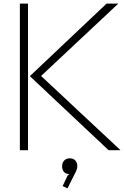

<svg xmlns="http://www.w3.org/2000/svg" viewBox="-20 -830 686 1061"><path d="M407.2 88.9Q407.2 102.5 399.9 117.2L353 210.9L326.2 198.2L354 139.2L362.8 131.8Q342.8 131.3 333 119.6Q323.2 107.9 323.2 88.9Q323.2 69.3 334.7 57.1Q346.2 44.9 365.2 44.9Q385.3 44.9 396.2 56.6Q407.2 68.4 407.2 88.9ZM134.8 -810.1V0H89.8V-810.1ZM208 -409.2 646 0H580.1L145 -409.2L568.8 -810.1H633.8L208 -411.1Z"/></svg>

Font: Sinkin Sans 200 X Light
Style: Regular
Weight: 200
Designer: Keith Bates
Foundry: K-Type
Version: Sinkin Sans (version 1.0)  by Keith Bates   •   © 2014   www